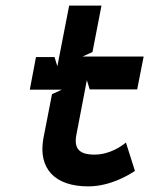

<svg xmlns="http://www.w3.org/2000/svg" viewBox="-20 -652 531 683"><path d="M86 -333H200L165 -317L134 -158C116 -53 174 11 294 11C376 11 445 -34 460 -44L428 -145C415 -134 372 -102 316 -102C261 -102 242 -124 252 -174L289 -367L299 -334H468L491 -451H274L309 -467L341 -632H226L184 -416L174 -449H108Z"/></svg>

Font: Charger EcoBold
Style: Obl
Weight: 1000
Designer: Jasper
Foundry: Cannot Into Space Fonts
Version: Version 1.1